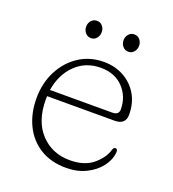

<svg xmlns="http://www.w3.org/2000/svg" viewBox="-119 -716 737 818"><g transform="rotate(20 249.5 -307.0)"><path d="M447.5 -294Q447.5 -249 397.5 -249H92Q91.5 -242 91.5 -235Q91.5 -136 143.2 -80.8Q195 -25.5 275.5 -25.5Q341 -25.5 379.8 -57.5Q418.5 -89.5 429.5 -127.5Q433 -140.5 441.5 -140.5Q447.5 -140.5 449.5 -136.2Q451.5 -132 451.5 -126.5Q449 -91.5 425.5 -60.2Q402 -29 362.2 -9.2Q322.5 10.5 271 10.5Q203 10.5 154 -19.8Q105 -50 78.8 -103.5Q52.5 -157 52.5 -226Q52.5 -294.5 80.8 -349.5Q109 -404.5 158.2 -436.8Q207.5 -469 270.5 -469Q320.5 -469 360.5 -447.2Q400.5 -425.5 424 -386.2Q447.5 -347 447.5 -294ZM266.5 -441Q198 -441 152 -395.8Q106 -350.5 94.5 -278H376.5Q406.5 -278 406.5 -303Q406.5 -361 368.5 -401Q330.5 -441 266.5 -441ZM182.5 -545Q167 -545 157 -556.8Q147 -568.5 147 -584.5Q147 -600.5 157 -612Q167 -623.5 182.5 -623.5Q198 -623.5 207.8 -612Q217.5 -600.5 217.5 -584.5Q217.5 -568.5 207.8 -556.8Q198 -545 182.5 -545ZM352 -545Q336.5 -545 326.5 -556.8Q316.5 -568.5 316.5 -584.5Q316.5 -600.5 326.5 -612Q336.5 -623.5 352 -623.5Q367.5 -623.5 377.2 -612Q387 -600.5 387 -584.5Q387 -568.5 377.2 -556.8Q367.5 -545 352 -545Z"/></g></svg>

Font: Fraunces 9pt SuperSoft Thin
Style: Regular
Weight: 100
Version: Version 1.000;[b76b70a41]